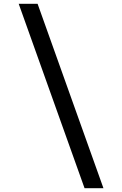

<svg xmlns="http://www.w3.org/2000/svg" viewBox="-20 -843 640 1006"><path d="M423 143 78 -823H177L522 143Z"/></svg>

Font: Zed Mono Medium Extended
Style: Regular
Weight: 500
Width: 7
Monospace: yes
Designer: Belleve Invis
Foundry: Belleve Invis
Version: Version 1.0.0; ttfautohint (v1.8.4)